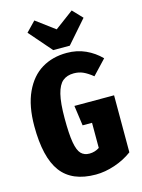

<svg xmlns="http://www.w3.org/2000/svg" viewBox="-140 -1024 830 1122"><g transform="rotate(-15 275.5 -463.5)"><path d="M519 -626 437 -539Q406 -564 380.5 -575.5Q355 -587 324 -587Q283 -587 257 -565.5Q231 -544 218 -491.5Q205 -439 205 -347Q205 -251 214 -200Q223 -149 242 -129.5Q261 -110 293 -110Q325 -110 353 -128V-280H296L279 -402H519V-57Q472 -22 412.5 -2Q353 18 297 18Q154 18 88 -70.5Q22 -159 22 -348Q22 -470 60 -552Q98 -634 163.5 -673.5Q229 -713 315 -713Q377 -713 428.5 -689.5Q480 -666 519 -626ZM408 -945 464 -886 344 -749H244L125 -886L182 -945L295 -861Z"/></g></svg>

Font: Fira Sans Extra Condensed ExtraBold
Style: Regular
Weight: 800
Width: 1
Designer: Carrois Corporate & Edenspiekermann AG
Foundry: Carrois Corporate GbR & Edenspiekermann AG
Version: Version 4.203